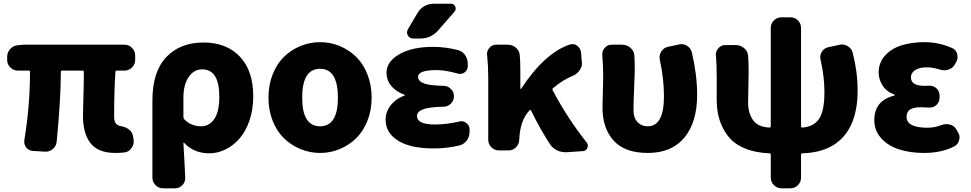

<svg xmlns="http://www.w3.org/2000/svg" viewBox="-20 -810 5231 1034"><path d="M601.6 13.7Q508.8 13.7 467.8 -38.6Q426.8 -90.8 426.8 -186.5Q426.8 -201.2 429.2 -287.6Q431.6 -374 431.6 -422.9Q431.6 -429.7 424.8 -429.7H315.4Q307.6 -429.7 307.6 -422.9Q307.6 -276.4 285.2 -46.9Q283.2 -23.4 264.6 -7.8Q248 6.8 226.6 6.8Q224.6 6.8 222.7 6.8L158.2 2.9Q135.7 2 121.1 -15.6Q110.4 -30.3 110.4 -47.9Q110.4 -51.8 111.3 -56.6Q141.6 -242.2 141.6 -422.9Q141.6 -429.7 134.8 -429.7H76.2Q52.7 -429.7 35.6 -446.8Q18.6 -463.9 18.6 -487.3V-503.9Q18.6 -528.3 35.2 -546.4Q51.8 -564.5 76.2 -566.4L105.5 -569.3H650.4Q673.8 -569.3 690.9 -552.2Q708 -535.2 708 -511.7V-487.3Q708 -463.9 690.9 -446.8Q673.8 -429.7 650.4 -429.7H609.4Q601.6 -429.7 601.6 -422.9Q594.7 -326.2 594.7 -179.7Q594.7 -136.7 629.9 -130.9Q655.3 -127 673.8 -113.3Q692.4 -99.6 696.3 -77.1L699.2 -60.5Q700.2 -54.7 700.2 -48.8Q700.2 -30.3 689.5 -14.6Q676.8 6.8 652.3 10.7Q627 13.7 601.6 13.7Z M858.4 204.1Q834 204.1 817.4 187Q800.8 169.9 800.8 146.5V-268.6Q800.8 -423.8 875.5 -502.4Q950.2 -581.1 1075.2 -581.1Q1200.2 -581.1 1272 -504.9Q1343.8 -428.7 1343.8 -292Q1343.8 -220.7 1323.7 -161.6Q1303.7 -102.5 1270.5 -64.5Q1237.3 -26.4 1194.8 -5.4Q1152.3 15.6 1107.4 15.6Q1023.4 15.6 971.7 -41Q970.7 -42 969.2 -41.5Q967.8 -41 967.8 -39.1Q977.5 131.8 977.5 149.4Q977.5 170.9 962.9 186.5Q946.3 204.1 922.9 204.1ZM1064.5 -129.9Q1106.4 -129.9 1133.8 -168.9Q1161.1 -208 1161.1 -289.1Q1161.1 -436.5 1068.4 -436.5Q1023.4 -436.5 995.6 -394.5Q967.8 -352.5 967.8 -285.2V-179.7Q967.8 -171.9 972.7 -167Q1009.8 -129.9 1064.5 -129.9Z M1425.8 -284.2Q1425.8 -352.5 1448.7 -410.2Q1471.7 -467.8 1510.3 -504.9Q1548.8 -542 1599.1 -562.5Q1649.4 -583 1704.1 -583Q1758.8 -583 1808.6 -562.5Q1858.4 -542 1897 -504.9Q1935.5 -467.8 1958.5 -410.2Q1981.4 -352.5 1981.4 -284.2Q1981.4 -215.8 1958.5 -158.7Q1935.5 -101.6 1897 -64.5Q1858.4 -27.3 1808.6 -6.8Q1758.8 13.7 1704.1 13.7Q1649.4 13.7 1599.1 -6.8Q1548.8 -27.3 1510.3 -64.5Q1471.7 -101.6 1448.7 -158.7Q1425.8 -215.8 1425.8 -284.2ZM1799.8 -284.2Q1799.8 -439.5 1703.6 -439.5Q1607.4 -439.5 1607.4 -284.2Q1607.4 -129.9 1703.6 -129.9Q1799.8 -129.9 1799.8 -284.2Z M2228.5 -740.2Q2242.2 -763.7 2265.6 -776.9Q2289.1 -790 2315.4 -790H2408.2Q2424.8 -790 2431.6 -774.9Q2438.5 -759.8 2427.7 -747.1L2338.9 -645.5Q2300.8 -602.5 2243.2 -602.5H2205.1Q2185.5 -602.5 2176.8 -619.1Q2171.9 -627 2171.9 -635.3Q2171.9 -643.6 2176.8 -652.3ZM2322.3 -139.6Q2383.8 -139.6 2453.1 -155.3Q2459 -157.2 2464.8 -157.2Q2479.5 -157.2 2491.2 -147.5Q2508.8 -134.8 2508.8 -113.3V-99.6Q2508.8 -73.2 2493.2 -52.7Q2477.5 -32.2 2453.1 -26.4Q2385.7 -10.7 2319.3 -10.7Q2316.4 -10.7 2313.5 -10.7Q2190.4 -10.7 2123.5 -52.7Q2056.6 -94.7 2056.6 -165Q2056.6 -215.8 2094.7 -254.9Q2122.1 -283.2 2158.2 -294.9Q2159.2 -294.9 2159.7 -296.9Q2160.2 -298.8 2158.2 -299.8Q2120.1 -313.5 2094.7 -338.9Q2061.5 -372.1 2061.5 -418.9Q2061.5 -477.5 2129.9 -517.6Q2198.2 -557.6 2313.5 -557.6Q2377 -557.6 2443.4 -541Q2468.8 -535.2 2483.9 -514.6Q2499 -494.1 2499 -467.8V-453.1Q2499 -432.6 2481.4 -419.9Q2470.7 -412.1 2457 -412.1Q2451.2 -412.1 2444.3 -414.1Q2378.9 -432.6 2330.1 -432.6Q2231.4 -432.6 2231.4 -395.5Q2231.4 -372.1 2266.6 -359.4Q2296.9 -349.6 2369.1 -347.7Q2391.6 -347.7 2408.2 -331.1Q2424.8 -314.5 2424.8 -291.5Q2424.8 -268.6 2408.2 -252Q2391.6 -235.4 2369.1 -235.4Q2293 -233.4 2262.7 -222.7Q2225.6 -210 2225.6 -185.5Q2225.6 -139.6 2322.3 -139.6Z M3138.7 -43.9Q3145.5 -35.2 3145.5 -26.4Q3145.5 -20.5 3143.6 -13.7Q3136.7 2.9 3118.2 3.9L3032.2 9.8Q3029.3 9.8 3025.4 9.8Q3002 9.8 2980.5 0Q2956.1 -11.7 2941.4 -34.2Q2890.6 -111.3 2839.8 -214.8Q2836.9 -220.7 2832 -215.8Q2780.3 -162.1 2776.4 -57.6Q2775.4 -33.2 2758.8 -16.6Q2742.2 0 2718.8 0H2667Q2642.6 0 2626 -17.1Q2609.4 -34.2 2609.4 -57.6V-391.6Q2609.4 -453.1 2603.5 -511.7Q2602.5 -514.6 2602.5 -517.6Q2602.5 -537.1 2615.2 -551.8Q2629.9 -569.3 2652.3 -569.3H2713.9Q2739.3 -569.3 2758.3 -553.2Q2777.3 -537.1 2779.3 -511.7Q2782.2 -478.5 2782.2 -426.8V-333Q2782.2 -331.1 2784.2 -331.1Q2786.1 -331.1 2787.1 -333Q2914.1 -525.4 3048.8 -570.3Q3056.6 -572.3 3063.5 -572.3Q3077.1 -572.3 3088.9 -563.5Q3107.4 -548.8 3109.4 -525.4L3113.3 -474.6Q3114.3 -471.7 3114.3 -468.8Q3114.3 -448.2 3100.6 -430.7Q3086.9 -410.2 3062.5 -400.4Q3012.7 -380.9 2959 -335.9Q2953.1 -331.1 2956.1 -324.2Q3038.1 -169.9 3138.7 -43.9Z M3468.8 13.7Q3344.7 13.7 3284.7 -52.7Q3224.6 -119.1 3224.6 -231.4Q3224.6 -257.8 3226.6 -311.5Q3228.5 -365.2 3228.5 -391.6Q3228.5 -457 3223.6 -511.7Q3223.6 -514.6 3223.6 -517.6Q3223.6 -537.1 3236.3 -551.8Q3251 -569.3 3273.4 -569.3H3330.1Q3355.5 -569.3 3375 -552.7Q3394.5 -536.1 3396.5 -511.7Q3398.4 -478.5 3398.4 -426.8Q3398.4 -409.2 3395 -333.5Q3391.6 -257.8 3391.6 -215.8Q3391.6 -175.8 3413.1 -152.8Q3434.6 -129.9 3468.8 -129.9Q3555.7 -129.9 3555.7 -292Q3555.7 -384.8 3533.2 -489.3Q3532.2 -496.1 3532.2 -502Q3532.2 -517.6 3541 -532.2Q3553.7 -552.7 3576.2 -557.6L3635.7 -570.3Q3642.6 -572.3 3649.4 -572.3Q3665 -572.3 3679.7 -563.5Q3700.2 -550.8 3706.1 -527.3Q3734.4 -405.3 3734.4 -299.8Q3734.4 -152.3 3666 -69.3Q3597.7 13.7 3468.8 13.7Z M4399.4 -487.3Q4397.5 -494.1 4397.5 -501Q4397.5 -516.6 4405.3 -530.3Q4418 -550.8 4440.4 -555.7L4500 -568.4Q4506.8 -570.3 4514.6 -570.3Q4530.3 -570.3 4544.9 -561.5Q4566.4 -548.8 4572.3 -525.4Q4598.6 -422.9 4598.6 -322.3Q4598.6 -215.8 4565.4 -141.6Q4532.2 -67.4 4465.8 -27.3Q4399.4 12.7 4301.8 15.6Q4293.9 15.6 4293.9 23.4V146.5Q4293.9 169.9 4277.3 187Q4260.7 204.1 4236.3 204.1H4188.5Q4165 204.1 4147.9 187Q4130.9 169.9 4130.9 146.5V23.4Q4130.9 15.6 4124 15.6Q4046.9 12.7 3990.2 -11.2Q3933.6 -35.2 3901.9 -75.7Q3870.1 -116.2 3855 -164.6Q3839.8 -212.9 3839.8 -271.5V-389.6Q3839.8 -460 3835.9 -509.8Q3835 -512.7 3835 -515.6Q3835 -535.2 3848.6 -549.8Q3863.3 -567.4 3885.7 -567.4H3942.4Q3967.8 -567.4 3987.3 -550.8Q4006.8 -534.2 4008.8 -509.8Q4011.7 -476.6 4011.7 -424.8Q4011.7 -403.3 4010.3 -340.8Q4008.8 -278.3 4008.8 -256.8Q4008.8 -201.2 4035.2 -163.6Q4061.5 -126 4124 -123Q4130.9 -123 4130.9 -130.9V-659.2Q4130.9 -683.6 4147.9 -700.2Q4165 -716.8 4188.5 -716.8H4236.3Q4260.7 -716.8 4277.3 -700.2Q4293.9 -683.6 4293.9 -659.2V-130.9Q4293.9 -123 4301.8 -123Q4363.3 -127.9 4391.6 -170.9Q4419.9 -213.9 4419.9 -313.5Q4419.9 -396.5 4399.4 -487.3Z M4957 13.7Q4881.8 13.7 4822.3 -5.4Q4762.7 -24.4 4725.6 -65.4Q4688.5 -106.4 4688.5 -163.1Q4688.5 -267.6 4794.9 -294.9Q4797.9 -295.9 4797.9 -298.3Q4797.9 -300.8 4794.9 -301.8Q4754.9 -315.4 4733.4 -349.1Q4711.9 -382.8 4711.9 -418.9Q4711.9 -473.6 4747.1 -511.7Q4782.2 -549.8 4836.9 -566.4Q4891.6 -583 4959 -583Q5035.2 -583 5106.4 -551.8Q5127.9 -543 5134.8 -519.5Q5136.7 -510.7 5136.7 -503.9Q5136.7 -488.3 5128.9 -474.6L5121.1 -460.9Q5109.4 -441.4 5085.9 -434.6Q5075.2 -431.6 5065.4 -431.6Q5052.7 -431.6 5041 -435.5Q5005.9 -447.3 4969.7 -447.3Q4931.6 -447.3 4908.7 -432.6Q4885.7 -418 4885.7 -393.6Q4885.7 -347.7 4959 -347.7Q4969.7 -347.7 4983.4 -348.6Q4984.4 -348.6 4986.3 -348.6Q5007.8 -348.6 5023.4 -334Q5040 -318.4 5040 -294.9V-284.2Q5040 -261.7 5023.4 -245.1Q5007.8 -230.5 4986.3 -230.5Q4984.4 -230.5 4983.4 -230.5Q4959 -232.4 4941.4 -232.4Q4899.4 -232.4 4880.9 -220.2Q4862.3 -208 4862.3 -180.7Q4862.3 -122.1 4975.6 -122.1Q5011.7 -122.1 5047.9 -135.7Q5061.5 -141.6 5076.2 -141.6Q5085 -141.6 5093.8 -139.6Q5117.2 -134.8 5128.9 -115.2L5137.7 -100.6Q5147.5 -85.9 5147.5 -70.3Q5147.5 -63.5 5145.5 -56.6Q5140.6 -33.2 5119.1 -21.5Q5048.8 13.7 4957 13.7Z"/></svg>

Font: Gen Jyuu Gothic Heavy
Style: Bold
Weight: 900
Designer: [Source Han Sans]
Ryoko NISHIZUKA  (kana & ideographs); Paul D. Hunt (Latin, Greek & Cyrillic); Wenlong ZHANG  (bopomofo
Version: Version 1.002.20150607